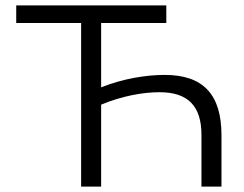

<svg xmlns="http://www.w3.org/2000/svg" viewBox="-20 -690 902 710"><path d="M595 -670H40V-605H280V0H354V-303C431 -335 508 -349 570 -349C675 -349 725 -298 725 -191V0H799V-190C799 -341 731 -413 589 -413C522 -413 437 -400 354 -367V-605H595Z"/></svg>

Font: LT Wave Alt Light
Style: Regular
Weight: 300
Designer: Daniel Lyons
Version: Version 2.5 (Glyphs App)